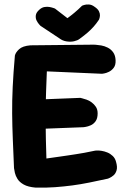

<svg xmlns="http://www.w3.org/2000/svg" viewBox="-20 -859 589 877"><path d="M143 -2Q108 -5 88.5 -16Q69 -27 60 -41.5Q51 -56 48 -69.5Q45 -83 44 -91Q41 -163 38.5 -223Q36 -283 35.5 -340.5Q35 -398 38 -461.5Q41 -525 48 -605Q51 -619 67 -634Q83 -649 119 -652L408 -655Q408 -655 417.5 -654.5Q427 -654 442 -651.5Q457 -649 472 -641.5Q487 -634 497 -620Q507 -606 508 -584Q509 -562 499.5 -549.5Q490 -537 477.5 -531Q465 -525 455.5 -523.5Q446 -522 446 -522L194 -533Q192 -482 190.5 -441.5Q189 -401 188.5 -366.5Q188 -332 188.5 -298Q189 -264 189.5 -224.5Q190 -185 192 -135Q225 -140 248.5 -143Q272 -146 290 -149Q308 -152 326 -154.5Q344 -157 365 -161Q386 -165 415 -171Q415 -171 423 -171.5Q431 -172 444 -170Q457 -168 470.5 -162.5Q484 -157 495 -146.5Q506 -136 510 -120Q517 -96 512.5 -81Q508 -66 498.5 -58Q489 -50 481 -46.5Q473 -43 473 -43Q427 -33 387.5 -25Q348 -17 310 -12Q272 -7 231.5 -4Q191 -1 143 -2ZM76 -267 68 -401 347 -412Q347 -412 355 -410Q363 -408 375 -404Q387 -400 398.5 -391.5Q410 -383 418 -371Q426 -359 426 -341Q426 -318 416.5 -305Q407 -292 394 -286.5Q381 -281 371.5 -279.5Q362 -278 362 -278ZM251 -684 165 -741Q165 -741 159 -747.5Q153 -754 147.5 -764.5Q142 -775 143.5 -788.5Q145 -802 160 -815Q171 -825 183.5 -827Q196 -829 206.5 -827Q217 -825 224 -822.5Q231 -820 231 -820L288 -776Q302 -786 319.5 -800.5Q337 -815 355 -833Q355 -833 363.5 -836Q372 -839 385.5 -838.5Q399 -838 412 -828Q427 -818 432 -807.5Q437 -797 436.5 -788.5Q436 -780 434 -774.5Q432 -769 432 -769Q420 -751 407.5 -737Q395 -723 380 -710Q365 -697 343 -681Q334 -674 318 -670.5Q302 -667 283.5 -670Q265 -673 251 -684Z"/></svg>

Font: Sour Gummy
Style: Bold
Weight: 700
Designer: Stefie Justprince
Foundry: Eifetstype
Version: Version 1.000